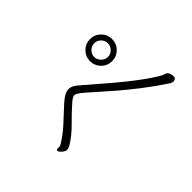

<svg xmlns="http://www.w3.org/2000/svg" viewBox="-68 -949 1136 1136"><g transform="rotate(-45 500.0 -380.5)"><path d="M714 -459Q675 -459 648 -486Q621 -513 621 -552Q621 -590 648 -617Q675 -644 714 -644Q752 -644 779 -617Q806 -590 806 -552Q806 -513 779 -486Q752 -459 714 -459ZM714 -494Q737 -494 754 -511.5Q771 -529 771 -552Q771 -575 754 -592Q737 -609 714 -609Q691 -609 673.5 -592Q656 -575 656 -552Q656 -529 673.5 -511.5Q691 -494 714 -494ZM867 -189Q874 -186 881 -184.5Q888 -183 895 -177Q899 -173 903.5 -162Q908 -151 908 -140Q908 -124 898.5 -120.5Q889 -117 887 -117Q875 -117 861 -126Q791 -172 726 -222Q661 -272 606.5 -319Q552 -366 512 -402Q472 -438 451 -455Q438 -465 429.5 -470Q421 -475 413 -475Q399 -475 376 -455Q327 -412 280 -364Q233 -316 180 -284Q164 -276 155 -276Q145 -276 134.5 -283Q124 -290 116.5 -299Q109 -308 109 -312Q109 -315 110 -316Q115 -324 126 -321.5Q137 -319 153 -329Q201 -358 247 -400.5Q293 -443 334 -481Q359 -504 378.5 -514.5Q398 -525 414 -525Q431 -525 447.5 -515.5Q464 -506 481 -490Q553 -427 624 -367Q695 -307 758 -260.5Q821 -214 867 -189Z"/></g></svg>

Font: Moon Stars Kai HW Light
Style: Regular
Weight: 300
Designer: GuiWonder
Version: Version 1.101